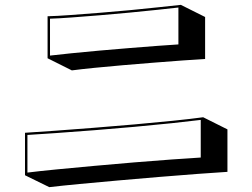

<svg xmlns="http://www.w3.org/2000/svg" viewBox="-20 -745 1040 791"><path d="M825 -502Q788 -500 733.5 -496Q679 -492 615.5 -487Q552 -482 488 -476.5Q424 -471 369 -465.5Q314 -460 276 -455L176 -505V-678Q214 -679 269 -683Q324 -687 387.5 -692Q451 -697 514 -703Q577 -709 632 -715Q687 -721 725 -725L825 -675ZM715 -714Q681 -710 628 -704.5Q575 -699 513.5 -693Q452 -687 390 -682Q328 -677 274.5 -673Q221 -669 186 -668V-516Q220 -520 273.5 -525.5Q327 -531 389 -536.5Q451 -542 513 -547Q575 -552 628 -556Q681 -560 715 -562ZM917 -37Q867 -34 793.5 -28.5Q720 -23 635.5 -16Q551 -9 466.5 -1.5Q382 6 308 13Q234 20 183 26L83 -23V-198Q134 -201 208 -206.5Q282 -212 366 -218.5Q450 -225 534.5 -232.5Q619 -240 692.5 -247.5Q766 -255 817 -262L917 -212ZM807 -251Q759 -245 688 -237.5Q617 -230 534 -222.5Q451 -215 368 -208.5Q285 -202 213.5 -197Q142 -192 93 -189V-34Q141 -40 212.5 -47Q284 -54 367 -61.5Q450 -69 533 -76Q616 -83 687.5 -88Q759 -93 807 -96Z"/></svg>

Font: Rampart One
Style: Regular
Weight: 400
Designer: Fontworks Inc.
Foundry: Fontworks Inc.
Version: Version 1.100